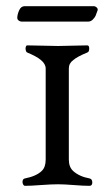

<svg xmlns="http://www.w3.org/2000/svg" viewBox="-20 -599 337 622"><path d="M203 -377V-82Q203 -58 217 -45Q237 -27 270 -21Q279 -19 279 -8Q279 3 270 3Q250 3 219 0.5Q188 -2 168 -2Q146 -2 112.5 0.5Q79 3 61 3Q57 3 54.5 -2.5Q52 -8 53.5 -14Q55 -20 61 -21Q97 -28 115 -45Q128 -57 128 -82V-377Q128 -392 112 -405Q99 -416 68 -429Q65 -430 63.5 -436Q62 -442 63.5 -447Q65 -452 68 -452Q90 -452 119.5 -451Q149 -450 168 -450Q186 -450 214 -451Q242 -452 263 -452Q269 -452 269 -441.5Q269 -431 263 -429Q229 -415 217 -404Q203 -394 203 -377ZM60 -579H283Q289 -579 293.5 -574.5Q298 -570 296 -565Q292 -553 289.5 -547.5Q287 -542 280.5 -535.5Q274 -529 265 -529H50Q45 -529 40.5 -532.5Q36 -536 36 -541Q36 -552 42 -565.5Q48 -579 60 -579Z"/></svg>

Font: EB Garamond 12 All SC
Style: AllSC
Weight: 400
Version: Version 0.016 ; ttfautohint (v0.97) -l 8 -r 50 -G 200 -x 0 -